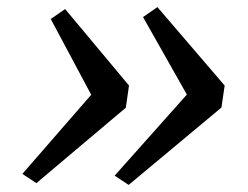

<svg xmlns="http://www.w3.org/2000/svg" viewBox="-20 -578 700 541"><path d="M342.5 -57 303 -83 506.5 -311.5 383 -530 423.5 -558 613 -337 604 -275ZM82.5 -62 43 -88 237 -311 123 -524.5 163.5 -552.5 343.5 -337 334.5 -274.5Z"/></svg>

Font: Merriweather 48pt
Style: Italic
Weight: 400
Italic angle: -7.8°
Version: Version 2.101